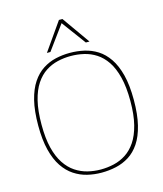

<svg xmlns="http://www.w3.org/2000/svg" viewBox="-132 -1008 946 1115"><g transform="rotate(-15 341.0 -450.5)"><path d="M340 -9Q380 -9 419 -18Q458 -27 492 -49Q526 -71 552 -109.5Q578 -148 593 -207Q608 -266 608 -349Q608 -433 593 -492.5Q578 -552 552 -590.5Q526 -629 492 -651Q458 -673 419 -682Q380 -691 340 -691Q300 -691 261.5 -682Q223 -673 189 -651Q155 -629 129 -590Q103 -551 88.5 -492Q74 -433 74 -349Q74 -267 88.5 -209Q103 -151 129 -112Q155 -73 189 -50.5Q223 -28 261.5 -18.5Q300 -9 340 -9ZM340 10Q296 10 254.5 0Q213 -10 176.5 -34Q140 -58 112.5 -99Q85 -140 69.5 -201.5Q54 -263 54 -349Q54 -437 69.5 -499.5Q85 -562 112.5 -603Q140 -644 176.5 -667.5Q213 -691 254.5 -700.5Q296 -710 340 -710Q384 -710 426 -700.5Q468 -691 504.5 -668Q541 -645 569 -604Q597 -563 613 -501Q629 -439 629 -351Q629 -263 613.5 -200Q598 -137 570.5 -96Q543 -55 506.5 -32Q470 -9 427.5 0.5Q385 10 340 10ZM212 -744 329 -911H350L468 -744H446L339 -889L233 -744Z"/></g></svg>

Font: Georama ExtraCondensed Thin Thin
Style: Regular
Weight: 250
Version: Version 1.001